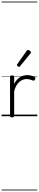

<svg xmlns="http://www.w3.org/2000/svg" viewBox="-20 -1468 491 2426"><path d="M132 15Q119 15 113 10.5Q107 6 107 -4V-496Q107 -506 113 -510.5Q119 -515 132 -515Q146 -515 152.5 -510.5Q159 -506 159 -496V-407Q174 -438 193.5 -459Q213 -480 235 -493.5Q257 -507 280 -513Q303 -519 324 -519Q352 -519 378 -511.5Q404 -504 418 -495Q426 -490 427.5 -483Q429 -476 422 -463Q417 -453 410 -450.5Q403 -448 394 -451Q381 -456 360.5 -462.5Q340 -469 316 -469Q291 -469 267.5 -460Q244 -451 223 -432.5Q202 -414 186 -385Q170 -356 159 -316V-4Q159 6 152.5 10.5Q146 15 132 15ZM221 -623Q214 -623 204 -631Q194 -639 194 -647Q194 -649 195.5 -651.5Q197 -654 199 -659L318 -827Q322 -833 325.5 -835Q329 -837 335 -837Q341 -837 349.5 -832Q358 -827 364.5 -820.5Q371 -814 371 -807Q371 -803 369.5 -800Q368 -797 365 -793L234 -632Q228 -623 221 -623ZM0 928H451V938H0ZM0 -20H451V0H0ZM0 -505H451V-500H0ZM0 -1448H451V-1438H0Z"/></svg>

Font: Playwrite ID Guides
Style: Regular
Weight: 400
Designer: Veronika Burian, José Scaglione
Foundry: TypeTogether
Version: Version 1.003